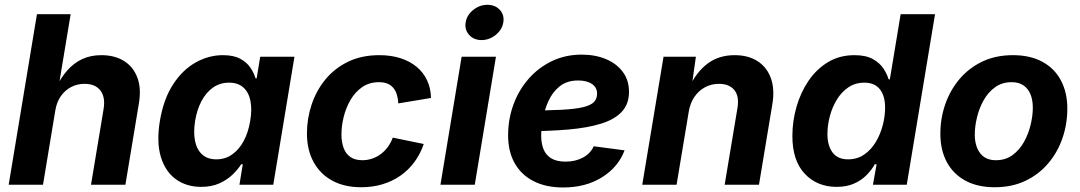

<svg xmlns="http://www.w3.org/2000/svg" viewBox="-20 -788 4609 819"><path d="M215.8 -316.1 163.4 0H17L137.6 -727.5H281.4L228.6 -409.6H216.6Q238.8 -455.6 266.9 -487.5Q294.9 -519.3 330.8 -536Q366.7 -552.7 412.2 -552.7Q469 -552.7 508.7 -528.1Q548.4 -503.4 565.8 -457.3Q583.2 -411.3 572.5 -347.2L514.9 0H368.2L421.7 -321.7Q430.4 -373 408.5 -401.7Q386.6 -430.4 340.5 -430.4Q309.8 -430.4 283.6 -416.9Q257.5 -403.3 239.6 -378Q221.7 -352.6 215.8 -316.1Z M837.9 9.1Q775.3 9.1 730.2 -23.5Q685.2 -56 666.1 -118.8Q647.1 -181.6 662 -272.2Q677.7 -365.7 718.3 -428Q758.8 -490.2 814.6 -521.5Q870.3 -552.7 930.8 -552.7Q976.9 -552.7 1005.1 -537.2Q1033.3 -521.8 1048.5 -498.9Q1063.7 -476 1070 -454H1074.9L1089.9 -545.9H1236L1145.7 0H1001.4L1015.6 -87.4H1008.8Q994.7 -64.9 971.6 -42.8Q948.5 -20.6 915.5 -5.7Q882.5 9.1 837.9 9.1ZM903 -108.3Q940.6 -108.3 970.1 -129Q999.6 -149.7 1019.5 -186.6Q1039.3 -223.5 1047.3 -272.7Q1055.7 -322.4 1048 -358.9Q1040.4 -395.4 1017.5 -415.4Q994.6 -435.4 956.9 -435.4Q918.4 -435.4 888.7 -414.5Q859 -393.6 839.6 -357Q820.2 -320.4 812.3 -272.7Q804.6 -224.8 811.8 -187.5Q819.1 -150.3 842 -129.3Q864.9 -108.3 903 -108.3Z M1521 10.7Q1448.5 10.7 1396.6 -17.8Q1344.8 -46.4 1317 -98Q1289.3 -149.6 1289.3 -218.8Q1289.3 -281.9 1309.2 -341.6Q1329 -401.3 1368 -449Q1407.1 -496.7 1464.8 -524.7Q1522.5 -552.7 1598.2 -552.7Q1647.5 -552.7 1687.6 -540Q1727.6 -527.3 1756.7 -503.4Q1785.7 -479.6 1801.6 -445.8Q1817.6 -412.1 1818.5 -370.1L1679 -346.9Q1677.9 -368.1 1672.7 -384.8Q1667.4 -401.5 1657.5 -413.3Q1647.6 -425.1 1632.6 -431.3Q1617.6 -437.5 1596.8 -437.5Q1555.4 -437.5 1525.1 -416.5Q1494.8 -395.6 1475.2 -361.8Q1455.5 -327.9 1446 -289.1Q1436.5 -250.2 1436.5 -214.2Q1436.5 -181.6 1445.8 -156.7Q1455 -131.8 1474.8 -118.2Q1494.6 -104.6 1525.6 -104.6Q1547.3 -104.6 1567.3 -111.4Q1587.3 -118.1 1604.2 -130.7Q1621.2 -143.3 1634.3 -161.2Q1647.4 -179.1 1655.4 -201L1787.6 -173.8Q1772.8 -130.8 1747.7 -96.8Q1722.6 -62.8 1688.3 -38.8Q1654.1 -14.8 1611.9 -2.1Q1569.8 10.7 1521 10.7Z M1858.8 0 1949.1 -545.9H2095.5L2005.2 0ZM2034 -617.1Q2000.9 -617.1 1981.1 -639.2Q1961.2 -661.3 1966.3 -692.3Q1971.4 -723.9 1998.7 -745.7Q2026 -767.5 2059.1 -767.5Q2092.4 -767.5 2112.3 -745.7Q2132.2 -723.8 2126.9 -692.3Q2121.9 -661.3 2094.6 -639.2Q2067.3 -617.1 2034 -617.1Z M2382.2 11.7Q2309.5 11.7 2256.8 -14.9Q2204.1 -41.5 2175.7 -91.4Q2147.4 -141.2 2147.4 -210.9Q2147.4 -280 2170.2 -342.1Q2193 -404.1 2234.9 -451.9Q2276.9 -499.8 2334.4 -527.4Q2391.9 -555 2461.3 -555Q2519 -555 2564.7 -535.9Q2610.3 -516.8 2636.7 -481.2Q2663.1 -445.7 2663.1 -396Q2663.1 -345.1 2633.3 -312.3Q2603.6 -279.4 2545.5 -261Q2487.4 -242.6 2402.4 -235.3Q2317.4 -228 2206.8 -228L2222 -316.6Q2315.5 -316.6 2375.2 -319.7Q2434.9 -322.9 2467.9 -331Q2500.9 -339.1 2513.9 -353.2Q2526.9 -367.2 2526.9 -388.8Q2526.9 -414.7 2505.3 -429.7Q2483.6 -444.7 2446.2 -444.7Q2398.4 -444.7 2367.6 -419.9Q2336.8 -395.2 2319.7 -357.5Q2302.5 -319.8 2295.5 -279.7Q2288.5 -239.5 2288.5 -208.5Q2288.5 -177.4 2298.1 -152.4Q2307.8 -127.5 2330.7 -113Q2353.6 -98.6 2392.8 -98.6Q2434.8 -98.6 2466.7 -115.9Q2498.7 -133.2 2512.6 -164.1L2644.2 -146.7Q2617.4 -75.1 2547.8 -31.7Q2478.3 11.7 2382.2 11.7Z M2917.9 -311.3 2866 0H2719.6L2810.4 -545.9H2948.4L2929.1 -409.6L2919 -414.4Q2951.4 -482 2999.2 -517.4Q3047.1 -552.7 3113.4 -552.7Q3172.1 -552.7 3212 -526.8Q3251.8 -500.8 3268.6 -453.7Q3285.3 -406.5 3274.4 -342.4L3217.5 0H3071.1L3125.6 -326.5Q3134.2 -377.8 3112.2 -404.1Q3090.2 -430.4 3046.9 -430.4Q3014.2 -430.4 2987.1 -415.7Q2960 -401.1 2941.9 -374.4Q2923.8 -347.6 2917.9 -311.3Z M3548.6 9.1Q3465.3 9.1 3412.6 -47Q3360 -103.1 3360 -207.8Q3360 -270.9 3377.5 -332.2Q3395 -393.4 3428.9 -443.4Q3462.8 -493.3 3512.1 -523Q3561.3 -552.7 3624.9 -552.7Q3673.3 -552.7 3703 -536.2Q3732.7 -519.7 3748.4 -495.7Q3764.2 -471.7 3770.5 -449.7H3775.8L3821.8 -727.5H3968.5L3847.9 0H3703.6L3719.3 -87.4H3711.6Q3697.8 -62.6 3675.9 -40.6Q3654.1 -18.5 3622.6 -4.7Q3591.2 9.1 3548.6 9.1ZM3597.4 -108.3Q3636.4 -108.3 3665.9 -128.4Q3695.4 -148.5 3715.3 -181.5Q3735.1 -214.4 3745.3 -253.1Q3755.5 -291.7 3755.5 -328.9Q3755.5 -378.6 3733.4 -407Q3711.2 -435.4 3667.1 -435.4Q3628 -435.4 3598.6 -415.3Q3569.1 -395.3 3549.4 -362.6Q3529.6 -330 3519.6 -291.6Q3509.5 -253.3 3509.5 -216.4Q3509.5 -167.4 3531.2 -137.8Q3552.8 -108.3 3597.4 -108.3Z M4223.4 10.7Q4149.6 10.7 4097.7 -17.6Q4045.9 -45.8 4018.5 -97.2Q3991.2 -148.5 3991.2 -217.2Q3991.2 -283 4012.1 -343.2Q4033 -403.4 4072.9 -450.7Q4112.9 -498 4170.2 -525.4Q4227.5 -552.7 4300.6 -552.7Q4374.2 -552.7 4426.1 -524.6Q4478.1 -496.5 4505.4 -445.1Q4532.8 -393.8 4532.8 -324.6Q4532.8 -258.7 4512 -198.5Q4491.2 -138.2 4451.2 -91.1Q4411.2 -43.9 4353.9 -16.6Q4296.5 10.7 4223.4 10.7ZM4228.5 -104.6Q4269.3 -104.6 4299.1 -126.5Q4328.8 -148.3 4348 -182.7Q4367.1 -217.1 4376.4 -256Q4385.6 -294.9 4385.6 -328.7Q4385.6 -361.5 4375.6 -385.9Q4365.6 -410.3 4345.6 -423.9Q4325.7 -437.5 4295.3 -437.5Q4254.5 -437.5 4224.7 -415.9Q4194.9 -394.3 4175.7 -360.1Q4156.6 -325.8 4147.4 -287.1Q4138.1 -248.3 4138.1 -214Q4138.1 -165.1 4160.7 -134.9Q4183.2 -104.6 4228.5 -104.6Z"/></svg>

Font: Adwaita Sans
Style: Italic
Weight: 400
Italic angle: -9.39999°
Designer: Rasmus Andersson
Foundry: rsms
Version: Version 4.001;git-9221beed3